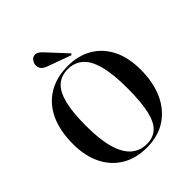

<svg xmlns="http://www.w3.org/2000/svg" viewBox="-258 -1109 1279 1279"><g transform="rotate(-45 381.5 -469.0)"><path d="M379 14Q277 14 202.5 -30.5Q128 -75 87.5 -157Q47 -239 47 -351Q47 -477 88.5 -564.5Q130 -652 207 -698Q284 -744 391 -744Q489 -744 562.5 -701Q636 -658 676.5 -577.5Q717 -497 717 -383Q717 -263 676.5 -174Q636 -85 560.5 -35.5Q485 14 379 14ZM395 -3Q454 -3 492 -36.5Q530 -70 548.5 -148Q567 -226 567 -359Q567 -492 545 -573.5Q523 -655 480 -692Q437 -729 375 -729Q315 -729 275 -695Q235 -661 214.5 -583.5Q194 -506 194 -376Q194 -243 218.5 -161Q243 -79 288 -41Q333 -3 395 -3ZM459 -777 289 -839Q263 -849 252.5 -863.5Q242 -878 242 -896Q242 -916 255 -934Q268 -952 291 -952Q301 -952 311.5 -946.5Q322 -941 336 -927L466 -787Z"/></g></svg>

Font: Literata 72pt SemiBold
Style: Regular
Weight: 600
Designer: Latin by Veronika Burian and Jose Scaglione. Greek by Irene Vlachou. Cyrillic by Vera Evstafieva.
Foundry: TypeTogether
Version: Version 3.002